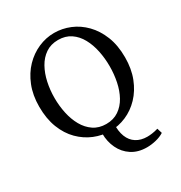

<svg xmlns="http://www.w3.org/2000/svg" viewBox="-205 -829 1117 1188"><g transform="rotate(-30 353.5 -234.5)"><path d="M500 216Q437 216 392.5 187Q348 158 325 109.5Q302 61 302 5V-17H396Q393 40 408.5 79.5Q424 119 456.5 139.5Q489 160 534 160Q549 160 568.5 157.5Q588 155 612 148L623 184Q598 200 564.5 208Q531 216 500 216ZM354 15Q296 15 241 -7.5Q186 -30 142 -74Q98 -118 72.5 -183.5Q47 -249 47 -335Q47 -417 73 -482Q99 -547 142.5 -592Q186 -637 241 -661Q296 -685 354 -685Q412 -685 466.5 -662.5Q521 -640 564.5 -595.5Q608 -551 634 -486Q660 -421 660 -335Q660 -253 634.5 -188Q609 -123 565.5 -77.5Q522 -32 467 -8.5Q412 15 354 15ZM354 -35Q406 -35 443.5 -60.5Q481 -86 504.5 -128.5Q528 -171 539 -224.5Q550 -278 550 -335Q550 -391 539 -444.5Q528 -498 504.5 -541Q481 -584 443.5 -609.5Q406 -635 354 -635Q302 -635 264.5 -609.5Q227 -584 203 -541Q179 -498 167.5 -444.5Q156 -391 156 -335Q156 -278 167.5 -224.5Q179 -171 203 -128.5Q227 -86 264.5 -60.5Q302 -35 354 -35Z"/></g></svg>

Font: Source Serif 4 Variable
Style: Regular
Weight: 400
Designer: Frank Grießhammer
Foundry: Adobe
Version: Version 4.005;hotconv 1.1.0;makeotfexe 2.6.0